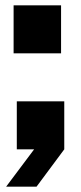

<svg xmlns="http://www.w3.org/2000/svg" viewBox="-20 -560 304 720"><path d="M43 0V-180H221V0L117 140H3L108 0ZM31 -360V-540H209V-360Z"/></svg>

Font: Tektur SemiCondensed ExtraBold
Style: Regular
Weight: 800
Width: 4
Designer: Adam Jagosz
Foundry: Adam Jagosz
Version: Version 1.005;gftools[0.9.30]